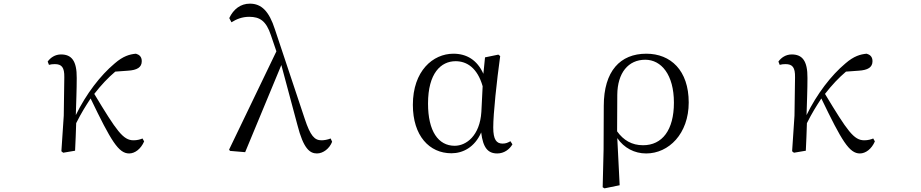

<svg xmlns="http://www.w3.org/2000/svg" viewBox="-20 -825 5040 1051"><path d="M687 15C718 15 751 -9 769 -51L760 -67C749 -62 731 -57 711 -57C654 -57 619 -107 496 -311C534 -360 572 -400 611 -433L680 -438C730 -441 756 -456 756 -490C756 -516 741 -526 724 -531C690 -528 654 -518 608 -478C530 -413 451 -310 395 -195C397 -264 400 -334 400 -398C401 -493 371 -527 314 -527C281 -527 256 -509 241 -488L248 -470C258 -473 269 -474 280 -474C318 -474 333 -456 332 -402L329 -192L316 3L326 11L391 0C394 -51 395 -100 397 -151C427 -210 446 -240 476 -286C588 -53 629 15 687 15Z M1715 15C1749 15 1784 -12 1798 -49L1790 -67C1773 -60 1753 -57 1740 -57C1702 -57 1679 -81 1648 -175L1485 -664C1453 -764 1411 -805 1348 -805C1297 -805 1258 -775 1235 -726L1247 -703C1274 -720 1305 -733 1344 -733C1402 -733 1437 -711 1463 -632L1493 -544L1234 -6L1239 1L1322 8L1520 -469L1608 -141C1641 -11 1676 15 1715 15Z M2451 14C2513 14 2578 -18 2614 -100C2624 -16 2651 15 2702 15C2739 15 2769 -7 2785 -35L2774 -52C2760 -44 2749 -39 2731 -39C2698 -39 2680 -60 2680 -127C2680 -204 2699 -380 2718 -518L2708 -526L2635 -511L2626 -421C2592 -497 2534 -531 2462 -531C2350 -531 2240 -437 2240 -251C2240 -82 2330 14 2451 14ZM2622 -353 2615 -213C2607 -82 2532 -27 2469 -27C2379 -27 2323 -107 2323 -258C2323 -425 2394 -490 2474 -490C2535 -490 2593 -454 2622 -353Z M3279 200 3289 206 3372 189 3359 -69C3396 -15 3453 15 3517 15C3641 15 3750 -93 3750 -264C3750 -440 3651 -531 3518 -531C3375 -531 3285 -436 3285 -245L3284 -6ZM3358 -106 3359 -306C3360 -426 3419 -498 3512 -498C3600 -498 3669 -416 3669 -263C3669 -113 3605 -30 3500 -30C3439 -30 3393 -57 3358 -106Z M4687 15C4718 15 4751 -9 4769 -51L4760 -67C4749 -62 4731 -57 4711 -57C4654 -57 4619 -107 4496 -311C4534 -360 4572 -400 4611 -433L4680 -438C4730 -441 4756 -456 4756 -490C4756 -516 4741 -526 4724 -531C4690 -528 4654 -518 4608 -478C4530 -413 4451 -310 4395 -195C4397 -264 4400 -334 4400 -398C4401 -493 4371 -527 4314 -527C4281 -527 4256 -509 4241 -488L4248 -470C4258 -473 4269 -474 4280 -474C4318 -474 4333 -456 4332 -402L4329 -192L4316 3L4326 11L4391 0C4394 -51 4395 -100 4397 -151C4427 -210 4446 -240 4476 -286C4588 -53 4629 15 4687 15Z"/></svg>

Font: Harano Aji Mincho K1
Style: Regular
Weight: 400
Foundry: Masamichi Hosoda
Version: HaranoAjiMinchoK1-Regular version 20230610;ttx 4.39.4